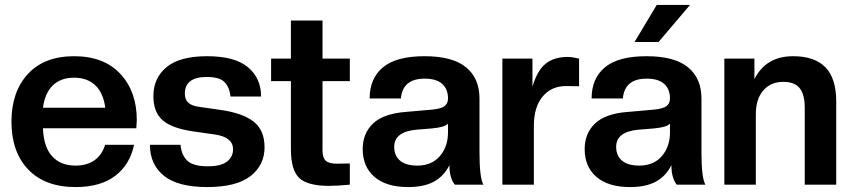

<svg xmlns="http://www.w3.org/2000/svg" viewBox="-20 -756 3490 786"><path d="M289.1 9.8Q164.6 9.8 95.7 -62Q26.9 -133.8 26.9 -257.8Q26.9 -379.9 94 -452.9Q161.1 -525.9 283.2 -525.9Q405.3 -525.9 472.7 -453.6Q540 -381.3 540 -264.2Q540 -255.4 538.1 -231H155.8Q158.7 -154.3 193.4 -116.2Q228 -78.1 289.1 -78.1Q336.4 -78.1 367.4 -100.3Q398.4 -122.6 410.2 -163.1H528.8Q511.7 -81.5 451.4 -35.9Q391.1 9.8 289.1 9.8ZM155.8 -314.9H411.1Q402.8 -376 369.9 -407Q336.9 -438 283.2 -438Q229.5 -438 196.8 -407Q164.1 -376 155.8 -314.9Z M828.1 9.8Q708.5 9.8 651.1 -36.4Q593.8 -82.5 593.8 -163.1H718.8Q723.6 -118.7 748.3 -96.9Q772.9 -75.2 830.1 -75.2Q884.3 -75.2 909.2 -94.5Q934.1 -113.8 934.1 -145Q934.1 -193.8 861.8 -205.1L772.9 -217.8Q683.6 -230.5 645.8 -263.7Q607.9 -296.9 607.9 -362.8Q607.9 -436.5 661.9 -481.2Q715.8 -525.9 828.1 -525.9Q940.9 -525.9 994.9 -481Q1048.8 -436 1048.8 -360.8H923.8Q919.4 -398.9 899.2 -419.9Q878.9 -440.9 826.7 -440.9Q736.8 -440.9 736.8 -373Q736.8 -348.1 751 -335.4Q765.1 -322.8 793.9 -318.8L881.8 -306.2Q972.7 -293.5 1017.8 -258.5Q1063 -223.6 1063 -152.8Q1063 -79.6 1005.1 -34.9Q947.3 9.8 828.1 9.8Z M1327.1 4.9Q1238.8 4.9 1204.8 -27.6Q1170.9 -60.1 1170.9 -145V-423.8H1089.8V-516.1H1170.9V-671.9H1300.3V-516.1H1412.1V-423.8H1300.3V-140.1Q1300.3 -110.4 1313.5 -98.1Q1326.7 -85.9 1357.9 -85.9L1412.1 -86.9V0Q1359.4 4.9 1327.1 4.9Z M1650.9 9.8Q1561.5 9.8 1513.2 -31.7Q1464.8 -73.2 1464.8 -146Q1464.8 -210 1507.3 -250.5Q1549.8 -291 1642.1 -297.9L1747.1 -307.1Q1784.7 -310.5 1799.3 -321.3Q1814 -332 1814 -353Q1814 -391.6 1790 -412.8Q1766.1 -434.1 1718.8 -434.1Q1628.4 -434.1 1621.1 -353H1493.2Q1493.2 -435.1 1547.9 -480.5Q1602.5 -525.9 1717.8 -525.9Q1833 -525.9 1887.9 -480.5Q1942.9 -435.1 1942.9 -353V-131.8Q1942.9 -28.3 1959 0H1841.8Q1819.8 -27.8 1819.8 -80.1Q1797.9 -35.2 1756.8 -12.7Q1715.8 9.8 1650.9 9.8ZM1689 -78.1Q1747.1 -78.1 1780.5 -116.7Q1814 -155.3 1814 -213.9V-250Q1801.8 -234.9 1746.1 -230L1685.1 -225.1Q1593.8 -216.8 1593.8 -154.8Q1593.8 -119.1 1617.4 -98.6Q1641.1 -78.1 1689 -78.1Z M2165.5 0H2036.6V-516.1H2159.7V-400.9Q2179.2 -467.3 2213.6 -495.1Q2248 -522.9 2303.7 -522.9Q2322.3 -522.9 2350.6 -516.1V-402.8L2297.9 -403.8Q2237.3 -403.8 2201.4 -360.8Q2165.5 -317.9 2165.5 -240.2Z M2559.6 9.8Q2470.2 9.8 2421.9 -31.7Q2373.5 -73.2 2373.5 -146Q2373.5 -210 2416 -250.5Q2458.5 -291 2550.8 -297.9L2655.8 -307.1Q2693.4 -310.5 2708 -321.3Q2722.7 -332 2722.7 -353Q2722.7 -391.6 2698.7 -412.8Q2674.8 -434.1 2627.4 -434.1Q2537.1 -434.1 2529.8 -353H2401.9Q2401.9 -435.1 2456.5 -480.5Q2511.2 -525.9 2626.5 -525.9Q2741.7 -525.9 2796.6 -480.5Q2851.6 -435.1 2851.6 -353V-131.8Q2851.6 -28.3 2867.7 0H2750.5Q2728.5 -27.8 2728.5 -80.1Q2706.5 -35.2 2665.5 -12.7Q2624.5 9.8 2559.6 9.8ZM2597.7 -78.1Q2655.8 -78.1 2689.2 -116.7Q2722.7 -155.3 2722.7 -213.9V-250Q2710.4 -234.9 2654.8 -230L2593.8 -225.1Q2502.4 -216.8 2502.4 -154.8Q2502.4 -119.1 2526.1 -98.6Q2549.8 -78.1 2597.7 -78.1ZM2675.8 -584H2577.6L2668.5 -735.8H2804.7Z M3403.3 0H3274.4V-315.9Q3274.4 -369.1 3253.7 -395Q3232.9 -420.9 3186.5 -420.9Q3135.3 -420.9 3104.7 -385.7Q3074.2 -350.6 3074.2 -288.1V0H2945.3V-516.1H3068.4V-432.1Q3115.7 -525.9 3226.6 -525.9Q3315.4 -525.9 3359.4 -480.2Q3403.3 -434.6 3403.3 -340.8Z"/></svg>

Font: Creato Display
Style: Bold
Weight: 700
Version: Version 1.000